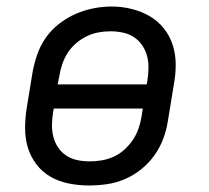

<svg xmlns="http://www.w3.org/2000/svg" viewBox="-20 -561 640 589"><path d="M253 8Q222 8 191.5 2Q161 -4 135.5 -18.5Q110 -33 92 -56.5Q74 -80 65.5 -108Q57 -136 57 -167.5Q57 -199 62 -230L80 -340Q85 -367 94.5 -394.5Q104 -422 121 -446Q138 -470 162 -488.5Q186 -507 212.5 -518.5Q239 -530 267 -535.5Q295 -541 323 -541Q354 -541 384 -533.5Q414 -526 439 -511.5Q464 -497 482.5 -474Q501 -451 510 -422.5Q519 -394 519 -362.5Q519 -331 513 -300L495 -190Q491 -163 481 -136Q471 -109 454 -85Q437 -61 413.5 -42Q390 -23 363 -11.5Q336 0 308 4Q280 8 253 8ZM157 -302H430L432 -312Q435 -332 435.5 -351Q436 -370 431.5 -388Q427 -406 416.5 -421.5Q406 -437 391 -447Q376 -457 357 -461Q338 -465 319 -465Q300 -465 281.5 -461.5Q263 -458 245.5 -449.5Q228 -441 213 -428Q198 -415 187.5 -398.5Q177 -382 171 -364Q165 -346 162 -328ZM254 -66Q273 -66 291.5 -69Q310 -72 328 -80Q346 -88 361 -101.5Q376 -115 387 -131Q398 -147 404.5 -165.5Q411 -184 414 -202L418 -228H145L143 -218Q140 -199 139.5 -179.5Q139 -160 143.5 -142Q148 -124 158 -109Q168 -94 183 -84Q198 -74 216.5 -70Q235 -66 254 -66Z"/></svg>

Font: Iosevka Curly Extended
Style: Italic
Weight: 400
Width: 7
Italic angle: -9°
Monospace: yes
Designer: Belleve Invis
Foundry: Belleve Invis
Version: Version 11.1.0; ttfautohint (v1.8.3)